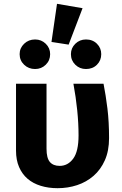

<svg xmlns="http://www.w3.org/2000/svg" viewBox="-20 -970 640 1007"><path d="M523 -531Q535 -470 543.5 -400.5Q552 -331 552 -246Q552 -179 530 -129.5Q508 -80 470.5 -47.5Q433 -15 384.5 1Q336 17 282 17Q234 17 193.5 4.5Q153 -8 124.5 -32.5Q96 -57 80 -94Q64 -131 64 -180V-531H224V-190Q224 -141 241.5 -120.5Q259 -100 293 -100Q336 -100 364 -138Q392 -176 392 -260Q392 -323 385 -392Q378 -461 365 -531ZM164 -608Q130 -608 106.5 -630.5Q83 -653 83 -686Q83 -718 106.5 -740.5Q130 -763 164 -763Q197 -763 220 -740.5Q243 -718 243 -686Q243 -653 220 -630.5Q197 -608 164 -608ZM431 -608Q398 -608 375 -630.5Q352 -653 352 -686Q352 -718 375 -740.5Q398 -763 431 -763Q466 -763 488.5 -740.5Q511 -718 511 -686Q511 -653 488.5 -630.5Q466 -608 431 -608ZM413 -927 340 -736 250 -750 279 -950Z"/></svg>

Font: Qzxlaeiskcpccdgjqmyffctclhy
Style: Regular
Weight: 700
Monospace: yes
Designer: Carrois Corporate & Edenspiekermann
Foundry: Carrois Corporate GbR & Edenspiekermann AG
Version: Version 2.001